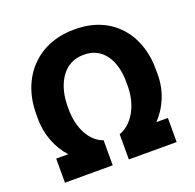

<svg xmlns="http://www.w3.org/2000/svg" viewBox="-126 -844 987 974"><g transform="rotate(-20 368.0 -357.0)"><path d="M63 0H321V-130V-135C255 -158 208 -236 208 -345V-365C211 -496 277 -577 369 -577H380C471 -577 533 -496 530 -365V-345C527 -236 474 -159 408 -136V-130V0H666V-130H604C659 -188 693 -266 693 -355V-375C696 -579 569 -714 380 -714H368C179 -714 45 -579 45 -377V-357C44 -266 76 -188 128 -130H63Z"/></g></svg>

Font: Fixel Text 20240404
Style: Bold Italic
Weight: 700
Width: 4
Italic angle: -10°
Designer: AlfaBravo + MacPaw
Foundry: Kyrylo Tkachov, Marchela Mozhyna, Serhii Makarenko, Maria Weinstein, Zakhar Kryvoshyya
Version: Version 1.211;Glyphs 3.2 (3225)